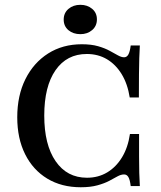

<svg xmlns="http://www.w3.org/2000/svg" viewBox="-20 -766 669 797"><path d="M315.3 11.3Q235.5 11.3 176.2 -24.6Q116.9 -60.5 84.3 -125.8Q51.6 -191.1 51.6 -279Q51.6 -369.4 85.5 -437.5Q119.4 -505.6 179.8 -544Q240.3 -582.3 319.4 -582.3Q358.9 -582.3 387.1 -574.2Q415.3 -566.1 435.1 -555.2Q454.8 -544.4 469.4 -536.3Q483.9 -528.2 495.2 -528.2Q506.5 -528.2 512.9 -539.9Q519.4 -551.6 522.6 -577.4H560.5Q558.9 -552.4 558.1 -524.2Q557.3 -496 556.9 -457.3Q556.5 -418.5 556.5 -361.3H518.5Q509.7 -417.7 485.1 -458.1Q460.5 -498.4 423.8 -520.2Q387.1 -541.9 340.3 -541.9Q257.3 -541.9 210.5 -474.6Q163.7 -407.3 163.7 -286.3Q163.7 -165.3 210.9 -96.8Q258.1 -28.2 341.1 -28.2Q387.9 -28.2 425 -50.4Q462.1 -72.6 486.7 -113.3Q511.3 -154 519.4 -209.7H557.3Q557.3 -154 557.3 -115.7Q557.3 -77.4 558.1 -48.4Q558.9 -19.4 560.5 6.5H522.6Q519.4 -20.2 512.9 -31Q506.5 -41.9 495.2 -41.9Q482.3 -41.9 467.7 -33.9Q453.2 -25.8 433.5 -15.3Q413.7 -4.8 384.7 3.2Q355.6 11.3 315.3 11.3ZM313.7 -624.2Q283.9 -624.2 264.1 -640.7Q244.4 -657.3 244.4 -684.7Q244.4 -712.1 264.1 -729Q283.9 -746 313.7 -746Q342.7 -746 362.5 -729.4Q382.3 -712.9 382.3 -685.5Q382.3 -658.1 362.5 -641.1Q342.7 -624.2 313.7 -624.2Z"/></svg>

Font: Playfair 9pt SemiBold
Style: Regular
Weight: 600
Designer: Claus Eggers Sørensen
Foundry: Claus Eggers Sørensen
Version: Version 2.001;gftools[0.9.30]